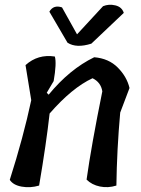

<svg xmlns="http://www.w3.org/2000/svg" viewBox="-20 -785 593 805"><path d="M176 -396 184 -388Q272 -495 375 -545Q436 -540 474 -501.5Q512 -463 523 -416L484 -313Q470 -157 468 -7Q433 4 399 -3Q365 -10 343 -32Q363 -175 409 -402Q403 -440 368 -457Q282 -417 188 -309Q174 -183 144 -7Q107 4 71 -2.5Q35 -9 21 -31Q78 -210 111 -365L87 -512Q139 -559 210 -548Q218 -520 205 -445ZM499 -731 363 -602Q300 -582 263 -606L187 -736Q204 -766 240 -754L303 -641L412 -759Q436 -769 463.5 -762.5Q491 -756 499 -731Z"/></svg>

Font: Tillana Medium
Style: Regular
Weight: 500
Designer: Lipi Raval (Devanagari, Latin), Jonny Pinhorn (Latin)
Foundry: Indian Type Foundry
Version: Version 2.003;PS 1.0;hotconv 1.0.79;makeotf.lib2.5.61930; tt